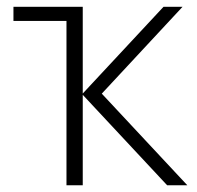

<svg xmlns="http://www.w3.org/2000/svg" viewBox="-20 -551 586 571"><path d="M522.9 -530.8 282.7 -272.5 537.1 0H477.1L226.1 -269V0H177.7V-488.8H20V-530.8H226.1V-272.9L466.3 -530.8Z"/></svg>

Font: Open Sans Light
Style: Regular
Weight: 300
Designer: Monotype Design Team
Foundry: Monotype Imaging Inc.
Version: Version 3.000; ttfautohint (v1.8.4)